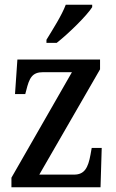

<svg xmlns="http://www.w3.org/2000/svg" viewBox="-20 -786 485 806"><path d="M175 -619V-606H218C269 -646 345 -721 367 -756V-766H256C239 -721 203 -665 175 -619ZM28 0H402L407 -165H365L360 -137C350 -82 335 -53 291 -53H145L400 -495V-536H53L43 -391H86L90 -406C103 -459 115 -483 161 -483H282L28 -40Z"/></svg>

Font: Noto Serif Condensed Medium
Style: Regular
Weight: 500
Width: 3
Designer: Monotype Design Team
Foundry: Monotype Imaging Inc.
Version: Version 2.015